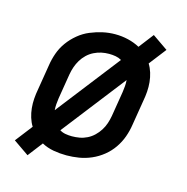

<svg xmlns="http://www.w3.org/2000/svg" viewBox="-96 -671 792 813"><g transform="rotate(15 300.0 -265.0)"><path d="M95 50 27 3 85 -72Q75 -88 69 -107.5Q63 -127 61 -147.5Q59 -168 60.5 -189Q62 -210 66 -231L84 -341Q88 -368 97.5 -395Q107 -422 124 -445.5Q141 -469 164 -488Q187 -507 213.5 -518Q240 -529 267 -535Q294 -541 322 -541Q351 -541 378.5 -534.5Q406 -528 430 -515L480 -580L548 -533L490 -458Q500 -442 506 -422.5Q512 -403 514 -382.5Q516 -362 514.5 -341Q513 -320 509 -299L491 -189Q487 -162 477.5 -135.5Q468 -109 451.5 -85Q435 -61 412 -42.5Q389 -24 362.5 -12.5Q336 -1 308.5 3.5Q281 8 254 8Q225 8 197 3Q169 -2 145 -15ZM157 -164 373 -442Q361 -449 347 -451.5Q333 -454 318 -454Q301 -454 284.5 -450.5Q268 -447 252 -439Q236 -431 223 -418.5Q210 -406 201 -391Q192 -376 186.5 -360Q181 -344 178 -327L160 -217Q158 -204 157 -190.5Q156 -177 157 -164ZM255 -76Q272 -76 289 -79Q306 -82 322 -90Q338 -98 351 -110.5Q364 -123 373.5 -138Q383 -153 388.5 -169.5Q394 -186 397 -203L415 -313Q417 -326 418 -339.5Q419 -353 418 -366L202 -88Q213 -81 227 -78.5Q241 -76 255 -76Q255 -76 255 -76Q255 -76 255 -76Z"/></g></svg>

Font: Iosevka Slab MdExObl
Style: Regular
Weight: 500
Width: 7
Italic angle: -9°
Monospace: yes
Designer: Belleve Invis
Foundry: Belleve Invis
Version: Version 11.1.1; ttfautohint (v1.8.3)